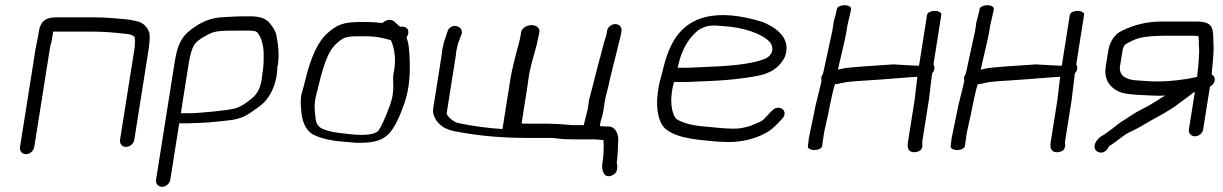

<svg xmlns="http://www.w3.org/2000/svg" viewBox="-20 -550 4719 741"><path d="M112.2 17.5 172.1 -360.3C173.6 -369.9 176 -380.2 179.3 -391.2L179.5 -391.8L184.7 -424.7C184.9 -426 184.8 -425.7 185.2 -428C185.2 -428 185.8 -428 187 -428H339C375.1 -428 426.9 -424.6 478 -417.8C483.4 -417 490.4 -414.3 499.1 -408.4C500.4 -404.9 501.7 -392.6 500 -368.6L443.3 -10.5C440.9 4.5 451.4 17 466.4 17C481.4 17 495.9 4.5 498.3 -10.5L550.7 -341.4C557.2 -382.7 559.8 -408.5 556.2 -422.8C550.8 -444.5 532.4 -463 508.4 -468L489.5 -472.2C484.2 -473.4 476.8 -474.4 466.8 -475.5C441.9 -477.8 387.9 -483 347.7 -483H195.7C149.1 -483 134.9 -460.4 129.7 -427.3L127.1 -411.3L117.5 -362.8L57.2 17.5C54.8 32.5 65.3 45 80.4 45C95.4 45 109.8 32.5 112.2 17.5Z M708.5 -306.5C714 -341.1 721.8 -364.6 729.2 -375.9L729.7 -376.7L730.2 -377.5C732.7 -382.7 741.3 -391.8 757.9 -402.5C808.7 -431.9 802.6 -432 929.9 -432C953.5 -432 964.2 -430.1 967.3 -428.6C984.6 -420.2 997.7 -376.8 997.5 -343.6C997.4 -312.9 998.8 -302.2 991.7 -257.5L991.7 -257.1L991.6 -256.6C988 -214.4 973.4 -186.3 950 -168.5C929.5 -152.9 915.4 -140.7 888 -131.8C860.8 -123.8 744.8 -113 713.4 -113H681.4C680.2 -113 679 -112.9 677.9 -112.8ZM675.2 -74H707.2C712.9 -74 717.8 -74.2 724.1 -74.9C758.6 -75 812.4 -79 872.7 -86.7C907.4 -91.5 931.7 -103.1 957.9 -122.8C980.5 -138 997.3 -151.2 1006.8 -163.2C1058.6 -228.6 1047.4 -298.2 1052.2 -298.2C1057.5 -331.9 1055.6 -370.3 1046.8 -413.7C1044.1 -427.4 1035.9 -441.8 1023 -458.2C1008.3 -477.9 983.8 -487 947.3 -487H917.8C903.2 -487 884.9 -486.3 862.8 -484.9L829.4 -482.9L828.9 -482.9C792.2 -478.7 764.9 -467.8 738.6 -450.8C684.8 -417.1 666.1 -385.6 654.5 -312.3L582.3 143.5C579.9 158.5 590.4 171 605.4 171C620.4 171 634.9 158.5 637.3 143.5L671.7 -74.2C672.9 -74 674 -74 675.2 -74Z M1498.4 -263.8C1493.6 -241.5 1506 -202 1485.9 -146.4C1466.1 -91.5 1449.3 -56.8 1439.4 -44.8C1426.8 -31.6 1391.1 -25 1325.5 -32.7L1324.8 -32.8L1324 -32.9C1272.1 -37.3 1234.8 -45.7 1216.8 -57.3C1205.3 -64.9 1198.4 -77.9 1197.3 -99.1L1197.2 -99.5L1197.2 -99.9C1189.9 -157.4 1197.1 -167 1209.9 -221.5C1220.8 -267.8 1231.5 -302.3 1242.1 -326.3C1255.9 -361.2 1276.3 -385.8 1307.7 -403.2C1316.3 -406.9 1333.3 -410 1359 -410H1390.2C1413.7 -410 1436.4 -407.7 1457.4 -403C1468.5 -400 1481.6 -397.3 1488.6 -394.8C1505.3 -357.6 1509.1 -313.7 1498.4 -263.8ZM1246.6 -424.4C1207.8 -392.4 1179.5 -329.8 1157.7 -238.7C1153.8 -222.5 1149.6 -206.7 1145 -191.5C1139.4 -173 1139.5 -147.2 1143.6 -112.5C1147.9 -76.7 1160.7 -49.6 1183.7 -33.5L1184.2 -33.1L1184.7 -32.9C1212.5 -17.6 1249.5 -7.6 1306 -3.1L1354.1 1L1354.5 1C1424.2 3 1456.7 -8.8 1482.1 -35.1C1503.4 -58.8 1521.8 -96.9 1540.7 -151.3C1561.3 -210.5 1564.5 -273.4 1559.7 -345.9C1557.5 -378.3 1554.7 -389.4 1548.7 -405.7C1551.1 -408.6 1554.7 -415.6 1555.6 -421C1556.7 -427.7 1555.9 -435.2 1550.7 -440.5C1545.9 -445.4 1538.9 -447 1532.2 -447H1523.7C1521.4 -448.9 1516.7 -452.9 1510.8 -458.2L1501.1 -467.3C1489.8 -477 1470 -475.1 1455.5 -460.9C1434.8 -463.4 1416.9 -465 1404.2 -465L1367.7 -465C1305.4 -465 1280.3 -454 1246.6 -424.4Z M1991.2 -425.5 1989.8 -416.5C1985 -386.3 1981.6 -383.2 1966.2 -321C1949.4 -252.7 1949.2 -241 1941.7 -193.5L1919.2 -51.9C1862.5 -55.5 1802.5 -63.5 1746.7 -75.5C1730.1 -79.1 1702.4 -103.4 1704 -113.5L1738.5 -331.5C1739.8 -339.1 1740.3 -343.9 1740.9 -352.7L1747.6 -382L1762.2 -420.4L1762.4 -421.5C1765.4 -440.3 1748.7 -450 1735.5 -449.9C1724 -449.8 1709.8 -442.2 1706.7 -427L1693.5 -387.5L1686.5 -356.6L1686.4 -355.6C1686.1 -349.7 1685.5 -343.8 1684.6 -337.9L1651.9 -131.7C1646.4 -96.8 1675.3 -67.9 1695.8 -56.4C1722.2 -44 1733.8 -43.7 1760.2 -38.8C1839.8 -24.7 1924.2 -17.7 2012.8 -17.7H2106.7C2112.2 -17.7 2122.4 -16.8 2136.1 -15C2151.9 -12.9 2173.6 -12 2202.2 -12H2275.3L2304 -10H2308.8C2311.4 6.3 2309.1 52.2 2307 65.5L2304.3 82.5C2302.5 94.1 2304.6 143 2342.2 127C2372.2 114.3 2359.9 78.7 2360.1 77.7C2365.1 45.8 2364.3 19.6 2366 -7.7C2367.2 -27.2 2359.1 -62 2326.7 -62H2313.1L2295.3 -63.2C2295.4 -64.2 2295.9 -68.9 2296.1 -71C2296.7 -79.3 2306 -104.7 2308.6 -121.2C2313 -148.9 2312.4 -157.2 2320 -185.6C2324.5 -202.1 2329.5 -223.2 2335.2 -249.1C2343.8 -287.8 2357.8 -338 2365.3 -372C2369.4 -391 2373.9 -401.4 2377.1 -421.5L2378.6 -430.9C2381 -445.7 2369.7 -457 2354.8 -457C2339 -457 2325.1 -444.7 2322.9 -431.2L2321.4 -421.8C2320.5 -416.1 2319 -410.2 2316.9 -404.2C2307.5 -377.5 2305.5 -360.4 2295.8 -327.4C2285.4 -292.1 2266.4 -210.7 2256.7 -177.6C2253.7 -167.7 2252.1 -159.5 2251.5 -149.7L2248.2 -128.9L2234.2 -72.6L2233.3 -67H2190.2C2151.5 -70.6 2119.8 -72.6 2099.1 -72.6H2021.7L1992.9 -73.2L2014.4 -209.3C2016 -219.4 2017.6 -230.6 2019.1 -242.9C2024.5 -286.4 2039.6 -334 2051 -375.7L2060.3 -418.5L2061.7 -427.2C2063.9 -440.7 2051.4 -453 2031.3 -453C2012.3 -453 1993.7 -441.1 1991.2 -425.5Z M2598.4 -301.6C2611.9 -359.9 2637.5 -403.1 2674.9 -433.5C2710.1 -455.8 2728.4 -453.4 2796.9 -446.8C2869.3 -439.8 2944 -409 2957.8 -376.8C2966.9 -355.5 2955.7 -335.3 2936.5 -324.8C2897.9 -307.5 2824 -295.9 2722.2 -292.5C2680.5 -291.1 2654.4 -288.5 2623.8 -288.5L2595.3 -288.5C2595.8 -290.8 2597.3 -296.7 2598.4 -301.6ZM2615.1 -233.5C2648.9 -233.5 2677 -236 2717.7 -237.3C2798.7 -239.9 2908.1 -254 2936.1 -266.1L2956.2 -274.9L2957 -275.3C2982.3 -289.9 3000.7 -310.1 3010.6 -334.7L3010.8 -335.2L3011 -335.7C3028.1 -391.1 2996.9 -434.3 2923.7 -465C2741.8 -521.5 2635 -484 2581.8 -395.5C2563.1 -364.4 2549.4 -327.7 2540 -287.5C2528.5 -238.4 2524.5 -239.7 2517.9 -186.5C2511.1 -130.8 2520.7 -67.7 2557.4 -45.8C2582.5 -28.4 2623 -16.1 2688.5 -9.2C2731.1 -4.5 2761.6 -2.1 2784.9 -2C2828.5 -0.7 2876.4 -9.3 2916.9 -27.5C2955.8 -44.9 2966.3 -58.4 2989.3 -81.7L2998.6 -91.6C3011.9 -105.4 3009.9 -121 3000.1 -128.9C2991.2 -135.9 2974.4 -137.4 2961.5 -124.8L2950.5 -114L2950.1 -113.6C2917 -76.3 2924.4 -85.4 2876.8 -64.5C2853.4 -56.5 2830.6 -53 2807.6 -53.4C2782.7 -53.9 2747.2 -56.6 2699.4 -61.7C2656.5 -64.9 2619.2 -73.7 2592.5 -89.3C2588.9 -92.1 2584.6 -97.2 2581.8 -103.3C2570.6 -128.6 2567.7 -161.3 2574.1 -201.7C2575.7 -212 2577.9 -221.6 2581.4 -233.5Z M3239.5 -530C3224.4 -530 3210.9 -523.2 3209.6 -515L3208.6 -509C3205.4 -488.6 3197.7 -476 3195.5 -451.6L3192.2 -430.6L3156.3 -265.3C3154.1 -262.3 3150.6 -256.3 3149.8 -251C3149.1 -246.7 3149 -244.1 3150.7 -238.6C3147.1 -219.4 3131.8 -162.6 3127.9 -144.3L3101.3 -14.7L3101.3 -14C3100.4 -4.4 3099.6 2.7 3098.9 7L3097.8 14C3096.5 22.5 3107.9 29 3122.9 29C3137.9 29 3151.5 22.5 3152.8 14L3153.9 7C3154.8 1.3 3155.8 -6.1 3157 -15.4C3161.9 -55.8 3175.3 -97.3 3182.6 -142.5C3184.1 -148.8 3199.4 -224.8 3203.4 -225C3210.8 -225.5 3220.2 -227.3 3233 -230.5C3243.9 -233.2 3267.3 -236 3307 -238.3C3347.5 -240.7 3397.2 -244.3 3456.2 -249.1C3476.6 -251.2 3499.6 -252.3 3520.5 -253.6L3509.8 -163.8L3484 -1C3481.6 14.3 3482.4 28 3495.3 35C3508 40 3523.7 36.8 3532.7 29.5C3544.1 17.3 3538.6 1.7 3539 -1L3565 -165.2L3577.3 -266.9C3585.9 -275.9 3590.2 -290.2 3582.6 -301.5L3612.9 -493C3614.2 -501.2 3602.9 -508 3587.8 -508C3572.8 -508 3559.2 -501.2 3557.9 -493L3526.8 -296.2C3498.4 -297.5 3479.9 -298.1 3427.7 -301.5C3363.7 -296.4 3256.5 -291.9 3228 -284.4C3222.2 -282.9 3219.3 -282.1 3213.9 -281C3222.1 -320.6 3241.4 -394.1 3247.3 -431L3250.7 -452.6L3263.4 -507.6L3264.6 -515C3265.9 -523.2 3254.5 -530 3239.5 -530Z M3790.5 -530C3775.4 -530 3761.9 -523.2 3760.6 -515L3759.6 -509C3756.4 -488.6 3748.7 -476 3746.5 -451.6L3743.2 -430.6L3707.3 -265.3C3705.1 -262.3 3701.6 -256.3 3700.8 -251C3700.1 -246.7 3700 -244.1 3701.7 -238.6C3698.1 -219.4 3682.8 -162.6 3678.9 -144.3L3652.3 -14.7L3652.3 -14C3651.4 -4.4 3650.6 2.7 3649.9 7L3648.8 14C3647.5 22.5 3658.9 29 3673.9 29C3688.9 29 3702.5 22.5 3703.8 14L3704.9 7C3705.8 1.3 3706.8 -6.1 3708 -15.4C3712.9 -55.8 3726.3 -97.3 3733.6 -142.5C3735.1 -148.8 3750.4 -224.8 3754.4 -225C3761.8 -225.5 3771.2 -227.3 3784 -230.5C3794.9 -233.2 3818.3 -236 3858 -238.3C3898.5 -240.7 3948.2 -244.3 4007.2 -249.1C4027.6 -251.2 4050.6 -252.3 4071.5 -253.6L4060.8 -163.8L4035 -1C4032.6 14.3 4033.4 28 4046.3 35C4059 40 4074.7 36.8 4083.7 29.5C4095.1 17.3 4089.6 1.7 4090 -1L4116 -165.2L4128.3 -266.9C4136.9 -275.9 4141.2 -290.2 4133.6 -301.5L4163.9 -493C4165.2 -501.2 4153.9 -508 4138.8 -508C4123.8 -508 4110.2 -501.2 4108.9 -493L4077.8 -296.2C4049.4 -297.5 4030.9 -298.1 3978.7 -301.5C3914.7 -296.4 3807.5 -291.9 3779 -284.4C3773.2 -282.9 3770.3 -282.1 3764.9 -281C3773.1 -320.6 3792.4 -394.1 3798.3 -431L3801.7 -452.6L3814.4 -507.6L3815.6 -515C3816.9 -523.2 3805.5 -530 3790.5 -530Z M4623.4 -50.1 4649.7 -216.1C4664.9 -222.9 4671.4 -239.2 4666.7 -251.1C4664.8 -255.9 4662.8 -258.7 4656.3 -262.6C4658.8 -299.9 4665.6 -343 4663.3 -379.1C4662.2 -395.9 4663.5 -409 4660.4 -429.6C4655.4 -463.2 4628.9 -467 4590.7 -467H4465.9C4407.8 -467 4359.3 -455.1 4311 -432C4280.2 -417.5 4262.6 -388.7 4256.7 -351.5L4247.4 -293.1C4240.3 -248 4258.6 -214.3 4299.7 -195.7C4312.4 -190 4332.7 -186.7 4367.5 -184.2C4409.5 -181.8 4438.2 -180.5 4455.1 -180.5C4461.7 -180.5 4468 -180.8 4477.1 -181.4L4458.3 -170.2L4457.9 -169.9C4436 -155.2 4413 -141.7 4388.9 -129.5C4349.8 -109.8 4334.3 -95.9 4311.4 -82.2C4295.7 -72.9 4286.8 -63.6 4276.2 -56.1C4264.8 -47.9 4246.4 -33 4235.8 -27.3C4222 -21.1 4196.6 3.9 4206.3 25.2C4209.1 31.8 4215.1 36.2 4222.4 38.1C4238.9 42.4 4253.3 30.7 4259.7 14.4C4275.9 5.6 4295.2 -11 4305.7 -18.1C4319.3 -27.3 4327.1 -34.8 4343.4 -41.8C4373.4 -54.6 4412.9 -80.8 4439.5 -94.6C4470.6 -110.9 4487.2 -122.2 4509.9 -135.9L4573.3 -182.9C4578.3 -187 4582.4 -190.3 4586.5 -193.2C4587 -193.4 4588.5 -194 4591.4 -195.1L4568.4 -50.1C4566.2 -35.9 4576.8 -24 4591.8 -24C4606.8 -24 4621.2 -35.9 4623.4 -50.1ZM4362.5 -240.1C4320.5 -243.4 4297.6 -262.4 4302.5 -293.9L4311.6 -350.8C4313.6 -363.4 4317.2 -371.7 4320.6 -376C4322.6 -378.5 4335.9 -387.4 4360.6 -397.6C4383.4 -407 4421.6 -412 4468.3 -412H4582C4592.9 -412 4599.8 -411.6 4605.1 -410.6L4606.5 -398.4C4607.1 -392.8 4607 -388.4 4606.5 -385.4L4606.4 -384.6L4606.4 -383.7C4606.4 -378.8 4606.8 -373.2 4607.5 -367C4609.3 -353 4607 -339.6 4606.3 -318.7C4605.9 -303.2 4602.2 -274.1 4600 -253.2C4550.4 -241.6 4491.1 -235.5 4446 -235.5C4415.3 -235.5 4392.8 -238.7 4362.5 -240.1Z"/></svg>

Font: MewTooHand
Style: BdWideIta
Weight: 400
Designer: Mew Too, Robert Jablonski
Version: Version 0.77